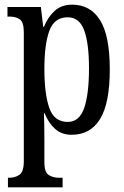

<svg xmlns="http://www.w3.org/2000/svg" viewBox="-20 -566 533 822"><path d="M14 236V195H20Q44 195 63 182.5Q82 170 82 123V-427Q82 -471 65 -483Q48 -495 22 -495H12V-536H155L165 -451H168Q185 -493 214 -519.5Q243 -546 289 -546Q367 -546 408.5 -479.5Q450 -413 450 -269Q450 -124 408.5 -56.5Q367 11 287 11Q244 11 216 -14Q188 -39 171 -81H168Q169 -59 169.5 -30.5Q170 -2 170 33V128Q170 172 189 183.5Q208 195 231 195H248V236ZM270 -44Q320 -44 340.5 -104Q361 -164 361 -273Q361 -380 340.5 -436Q320 -492 270 -492Q212 -492 191 -433.5Q170 -375 170 -272Q170 -164 191 -104Q212 -44 270 -44Z"/></svg>

Font: Noto Serif Hebrew ExtraCondensed
Style: Regular
Weight: 400
Width: 2
Designer: Monotype Design Team
Foundry: Monotype Imaging Inc.
Version: Version 2.004; ttfautohint (v1.8.4.7-5d5b)